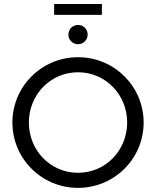

<svg xmlns="http://www.w3.org/2000/svg" viewBox="-20 -922 776 955"><path d="M249.3 -847.9H486.8V-902.1H249.3ZM368.1 -702.1C395.1 -702.1 416 -723.6 416 -750C416 -777.1 395.1 -797.9 368.1 -797.9C341.7 -797.9 320.1 -777.1 320.1 -750C320.1 -723.6 341.7 -702.1 368.1 -702.1ZM368.1 12.5C548.6 12.5 694.4 -132.6 694.4 -312.5C694.4 -492.4 548.6 -637.5 368.1 -637.5C187.5 -637.5 41.7 -492.4 41.7 -312.5C41.7 -132.6 187.5 12.5 368.1 12.5ZM368.1 -62.5C230.6 -62.5 123.6 -174.3 123.6 -312.5C123.6 -450.7 230.6 -562.5 368.1 -562.5C505.6 -562.5 612.5 -450.7 612.5 -312.5C612.5 -174.3 505.6 -62.5 368.1 -62.5Z"/></svg>

Font: Afacad
Style: Regular
Weight: 400
Designer: Kristian Moeller
Foundry: Dicotype
Version: Version 1.000